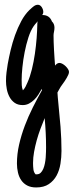

<svg xmlns="http://www.w3.org/2000/svg" viewBox="-20 -426 312 814"><path d="M272.5 -121.1Q272.5 -116.2 269.8 -109.6Q267.1 -103 262.9 -95.9Q258.8 -88.9 253.9 -81.5Q249 -74.2 244.6 -68.4L237.3 -58.1L230 -45.4L223.6 -33.7Q224.1 -23.9 225.1 -12.7Q226.1 -1.5 227.1 8.8Q232.4 59.1 236.6 111.3Q240.7 163.6 240.7 213.9Q240.7 240.7 236.3 268.3Q231.9 295.9 220 318.1Q208 340.3 187 354.5Q166 368.7 133.3 368.7Q110.8 368.7 95.2 360.4Q79.6 352.1 70.1 338.1Q60.5 324.2 56.2 305.7Q51.8 287.1 51.8 267.1Q51.8 227.5 61 187Q70.3 146.5 85.2 106.9Q100.1 67.4 119.1 29.5Q138.2 -8.3 157.7 -43Q157.7 -43.9 157.7 -45.2Q157.7 -46.4 157.2 -49.3Q150.9 -37.6 142.8 -25.1Q134.8 -12.7 124.8 -2.9Q114.7 6.8 102.8 13.2Q90.8 19.5 76.2 19.5Q55.7 19.5 42 9.8Q28.3 0 20.3 -15.1Q12.2 -30.3 8.8 -48.3Q5.4 -66.4 5.4 -82.5Q5.4 -101.1 7.6 -119.1Q9.8 -137.2 12.7 -154.3Q17.6 -181.6 25.1 -213.6Q32.7 -245.6 43.9 -277.1Q55.2 -308.6 70.1 -336.4Q85 -364.3 105 -383.8L108.9 -387.2Q115.2 -393.6 123.5 -399.7Q131.8 -405.8 140.6 -405.8Q146 -405.8 150.1 -402.8Q154.3 -399.9 157.2 -395.3Q160.2 -390.6 161.9 -385.3Q163.6 -379.9 163.6 -375Q163.6 -369.1 159.2 -362.3H160.2Q189.9 -362.3 200.2 -335Q205.6 -330.1 208.3 -323.2Q210.9 -316.4 210.9 -308.6Q210.9 -304.7 210.4 -300Q210 -295.4 209 -291.5Q208 -287.1 207.5 -283.2Q207 -279.3 207 -275.9Q207 -264.6 207.5 -248Q208 -231.4 209 -213.4Q210 -195.3 211.2 -178Q212.4 -160.6 213.4 -147.9Q216.8 -152.3 221.4 -155.8Q226.1 -159.2 232.4 -159.2Q237.8 -159.2 244.9 -155.3Q252 -151.4 258.1 -145.5Q264.2 -139.6 268.3 -133.1Q272.5 -126.5 272.5 -121.1ZM138.2 -322.3Q138.2 -325.2 138.4 -328.6Q138.7 -332 139.6 -335.9L136.2 -331.5Q132.3 -327.1 128.9 -323.2Q125.5 -319.3 122.6 -314.9Q109.9 -296.4 100.3 -266.8Q90.8 -237.3 84.5 -204.8Q78.1 -172.4 75 -141.1Q71.8 -109.9 71.8 -87.4Q71.8 -76.2 72.3 -64.9Q72.8 -53.7 77.1 -43Q84 -50.3 88.4 -58.8Q92.8 -67.4 96.7 -76.7Q107.4 -100.6 115.2 -132.3Q123 -164.1 127.9 -197.8Q132.8 -231.4 135.3 -263.9Q137.7 -296.4 138.2 -322.3ZM175.3 199.2Q175.3 166 173.8 137Q172.4 107.9 169.4 74.7Q160.6 95.7 151.6 119.9Q142.6 144 135.7 168.7Q128.9 193.4 124.5 217.8Q120.1 242.2 120.1 264.2V267.6Q120.1 278.8 121.6 291.7Q123 304.7 130.9 313H136.2Q146 313 152.6 306.4Q159.2 299.8 163.6 289.6Q168 279.3 170.4 266.6Q172.9 253.9 173.8 241.2Q174.8 228.5 175 217.3Q175.3 206.1 175.3 199.2Z"/></svg>

Font: Just Another Hand
Style: Regular
Weight: 400
Designer: Astigmatic (AOETI)
Foundry: Astigmatic (AOETI)
Version: Version 1.000